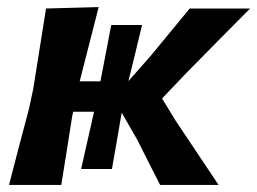

<svg xmlns="http://www.w3.org/2000/svg" viewBox="-20 -522 726 542"><path d="M5.5 0Q19.5 -54.5 32.5 -104.2Q45.5 -154 62 -215.5L74 -272Q84.5 -339.5 93 -391.5Q101.5 -443.5 110 -498L258.5 -502Q231.5 -396 205 -292.5H263.5Q270.5 -328.5 278.2 -368.8Q286 -409 294 -451.5H381Q371 -409 361.2 -369Q351.5 -329 342.5 -293L405.5 -364.5Q433 -398 460.5 -431.2Q488 -464.5 515.5 -498H686Q642.5 -454 597.8 -409Q553 -364 510 -320L437.5 -244L476 -181Q506 -136 536.5 -90.5Q567 -45 597 0H432Q416 -31.5 399.5 -63.8Q383 -96 367.5 -127.5L323.5 -204Q317.5 -168 310.5 -127.8Q303.5 -87.5 296 -45H209Q229 -133.5 245.5 -206.5H186.5L183.5 -192Q175.5 -140 168.2 -94.8Q161 -49.5 153 0Z"/></svg>

Font: Commissioner Loud SemiBold
Style: Italic
Weight: 600
Italic angle: -12°
Designer: Kostas Bartsokas
Foundry: Kostas Bartsokas
Version: Version 1.000; ttfautohint (v1.8.3)